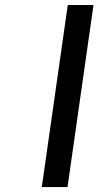

<svg xmlns="http://www.w3.org/2000/svg" viewBox="-20 -756 426 776"><path d="M252.9 0 357.9 -735.8H253.9L148.9 0Z"/></svg>

Font: Winston
Style: Italic
Weight: 400
Italic angle: -8.13011°
Designer: Vernon Adams, Kim Jin-seong, David Berlow, Cristiano Sobral
Foundry: The Winston Project Authors
Version: Version 3.004